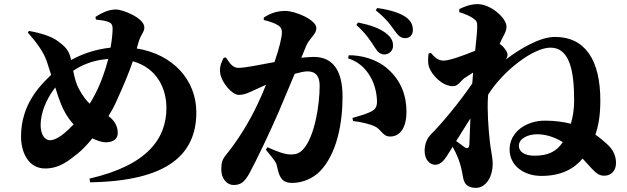

<svg xmlns="http://www.w3.org/2000/svg" viewBox="-20 -845 3040 931"><path d="M505 -559C491 -506 471 -445 440 -386C432 -371 424 -356 415 -342C398 -358 382 -379 366 -408C348 -439 341 -471 335 -502C389 -538 446 -555 505 -559ZM445 -750C466 -748 487 -745 502 -740C517 -735 526 -728 526 -706C526 -686 523 -653 516 -614C442 -606 377 -583 325 -554L323 -562C313 -604 293 -621 264 -643C232 -668 179 -685 120 -695L115 -687C152 -645 189 -598 206 -550L228 -482C169 -426 82 -335 82 -183C82 -107 117 -28 199 -28C270 -28 315 -68 356 -100C374 -114 400 -140 428 -174C449 -164 473 -155 493 -155C528 -155 551 -170 551 -200C551 -237 531 -264 506 -282C521 -306 534 -330 545 -355C584 -441 605 -492 624 -548C745 -514 787 -411 787 -322C787 -174 696 -44 414 21L417 39C790 33 932 -94 932 -300C932 -458 818 -582 643 -610L652 -641C662 -677 680 -689 680 -712C680 -757 577 -799 542 -799C513 -799 481 -788 443 -763ZM248 -421C258 -388 269 -356 278 -335C291 -305 308 -273 337 -242C322 -226 307 -212 293 -200C272 -182 244 -165 222 -165C198 -165 177 -191 177 -239C177 -288 198 -357 248 -421Z M1798 -614C1812 -591 1826 -581 1843 -581C1868 -581 1886 -600 1886 -623C1886 -642 1880 -659 1860 -677C1826 -708 1774 -724 1716 -736L1708 -724C1757 -680 1780 -642 1798 -614ZM1893 -697C1911 -672 1923 -660 1944 -660C1968 -660 1982 -676 1982 -700C1982 -724 1973 -744 1948 -762C1918 -783 1869 -798 1809 -806L1802 -795C1858 -750 1877 -719 1893 -697ZM1668 -562C1716 -547 1751 -516 1776 -473C1801 -430 1808 -381 1808 -351C1808 -323 1796 -311 1773 -301C1753 -292 1735 -286 1689 -273L1692 -258C1727 -255 1774 -243 1796 -233C1831 -217 1835 -182 1873 -183C1924 -184 1951 -232 1951 -302C1951 -380 1926 -453 1860 -511C1805 -560 1728 -578 1671 -577ZM1259 -748C1288 -741 1315 -732 1332 -720C1342 -713 1347 -702 1347 -688C1347 -666 1335 -613 1311 -544C1234 -530 1170 -516 1136 -516C1112 -516 1097 -532 1075 -567L1064 -564C1054 -543 1043 -522 1048 -489C1055 -443 1106 -385 1137 -385C1166 -385 1187 -396 1215 -409L1270 -434C1258 -404 1245 -373 1230 -342C1185 -245 1125 -154 1079 -98C1058 -72 1053 -59 1053 -23C1053 23 1082 52 1112 52C1145 52 1164 41 1189 -4C1222 -64 1291 -209 1332 -304L1409 -487C1434 -494 1455 -499 1471 -499C1513 -499 1530 -473 1530 -429C1530 -336 1506 -184 1451 -122C1436 -106 1423 -96 1390 -96C1362 -96 1326 -109 1277 -131L1269 -119C1314 -65 1320 -57 1324 -35C1336 25 1355 42 1397 42C1448 42 1499 19 1532 -15C1613 -99 1641 -245 1641 -376C1641 -517 1584 -569 1501 -569C1484 -569 1463 -567 1441 -565L1465 -623C1481 -661 1514 -678 1514 -709C1514 -749 1412 -792 1363 -792C1313 -792 1282 -774 1259 -760Z M2233 -467 2274 -493 2270 -440C2202 -341 2120 -244 2072 -196C2050 -174 2039 -147 2039 -113C2039 -69 2066 -45 2092 -46C2122 -47 2140 -77 2161 -111L2175 -133C2185 -115 2194 -97 2201 -79C2214 -46 2220 -16 2225 13C2230 44 2244 66 2288 66C2331 66 2369 20 2369 -52C2369 -83 2360 -113 2355 -161C2348 -224 2342 -311 2346 -373L2347 -386C2418 -500 2565 -614 2649 -614C2743 -614 2764 -499 2764 -359C2764 -316 2758 -278 2748 -245C2712 -254 2671 -260 2622 -260C2533 -260 2451 -206 2451 -120C2451 -42 2520 8 2605 8C2701 8 2763 -26 2805 -76L2850 -27C2872 -4 2886 7 2910 7C2946 7 2967 -20 2967 -54C2967 -94 2950 -122 2925 -145C2909 -159 2891 -176 2867 -192C2881 -233 2891 -282 2891 -357C2891 -556 2816 -666 2671 -666C2598 -666 2502 -609 2432 -556C2438 -564 2441 -572 2441 -581C2441 -592 2424 -619 2403 -632L2409 -646C2422 -674 2436 -692 2436 -716C2436 -758 2359 -825 2297 -825C2265 -825 2238 -816 2207 -801V-786C2237 -777 2258 -767 2273 -757C2291 -745 2294 -738 2294 -717C2294 -697 2290 -652 2284 -599C2228 -576 2159 -551 2131 -551C2105 -551 2087 -567 2069 -589L2058 -585C2056 -564 2054 -541 2059 -524C2073 -480 2125 -427 2177 -427C2201 -427 2213 -452 2233 -467ZM2709 -156C2679 -110 2637 -90 2572 -90C2519 -90 2496 -112 2496 -138C2496 -175 2543 -194 2584 -194C2631 -194 2672 -178 2709 -156ZM2261 -271 2256 -146C2255 -125 2245 -121 2229 -134L2192 -161Z"/></svg>

Font: Noto Serif CJK SC Black
Style: Regular
Weight: 900
Designer: Ryoko NISHIZUKA 西塚涼子 (kana & ideographs); Frank Grießhammer (Latin, Greek & Cyrillic); Wenlong ZHANG 张文龙 (bopomofo); San
Foundry: Adobe
Version: Version 2.001;hotconv 1.1.0;makeotfexe 2.6.0